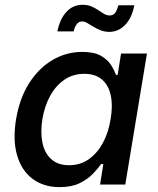

<svg xmlns="http://www.w3.org/2000/svg" viewBox="-20 -769 660 800"><path d="M228.5 10.7Q162.1 10.7 116.2 -23.4Q70.3 -57.6 51.5 -120.8Q32.7 -184.1 46.9 -272Q62 -361.3 102.3 -423.8Q142.6 -486.3 199.7 -519.5Q256.8 -552.7 322.3 -552.7Q373 -552.7 401.4 -536.1Q429.7 -519.5 443.4 -497.1Q457 -474.6 463.4 -457H470.2L484.4 -545.9H592.3L502 0H397L410.6 -85.4H401.4Q388.7 -67.4 366.9 -44.7Q345.2 -22 311.5 -5.6Q277.8 10.7 228.5 10.7ZM268.1 -80.6Q314 -80.6 349.4 -105.2Q384.8 -129.9 408.4 -173.1Q432.1 -216.3 440.9 -272.9Q450.7 -329.6 441.4 -372.1Q432.1 -414.6 404.5 -438Q377 -461.4 331.1 -461.4Q283.7 -461.4 247.6 -436.3Q211.4 -411.1 188.5 -368.7Q165.5 -326.2 156.7 -272.9Q147.9 -218.8 156.7 -175Q165.5 -131.3 193.4 -106Q221.2 -80.6 268.1 -80.6ZM435.5 -636.2Q416 -636.2 399.4 -642.8Q382.8 -649.4 368.9 -658Q355 -666.5 343.5 -673.1Q332 -679.7 322.3 -679.7Q307.6 -679.7 298.8 -667Q290 -654.3 287.1 -638.2H219.2Q229 -689 256.3 -719Q283.7 -749 324.2 -749Q344.7 -749 360.4 -742.4Q376 -735.8 388.9 -727.1Q401.9 -718.3 413.3 -711.4Q424.8 -704.6 437 -704.6Q451.2 -704.6 459.5 -715.1Q467.8 -725.6 473.1 -747.1H539.6Q529.8 -694.8 501.7 -665.5Q473.6 -636.2 435.5 -636.2Z"/></svg>

Font: Inter Medium
Style: Italic
Weight: 500
Italic angle: -9.3988°
Designer: Rasmus Andersson
Foundry: rsms
Version: Version 4.001;git-66647c0bb